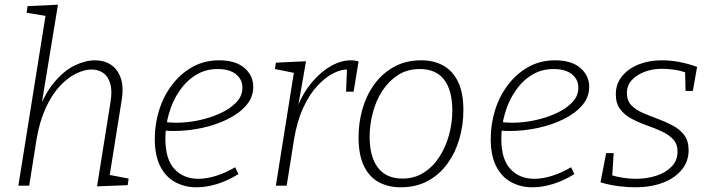

<svg xmlns="http://www.w3.org/2000/svg" viewBox="-20 -788 3018 815"><path d="M392 3 449 -354Q457 -402 448 -433Q439 -464 418 -478.5Q397 -493 369 -493Q338 -493 302.5 -475.5Q267 -458 233.5 -422Q200 -386 174 -329.5Q148 -273 135 -196L104 0H58L175 -732L183 -719L93 -734L97 -762L226 -768L152 -317L136 -299Q166 -385 208 -436Q250 -487 296 -509.5Q342 -532 383 -532Q422 -532 450.5 -513.5Q479 -495 492.5 -457Q506 -419 496 -360L444 -34L427 -49L526 -30L522 -2Z M814 7Q764 7 723.5 -15Q683 -37 660 -82.5Q637 -128 637 -199Q637 -261 655.5 -320.5Q674 -380 710 -427.5Q746 -475 796.5 -503.5Q847 -532 911 -532Q979 -532 1017 -500Q1055 -468 1055 -419Q1055 -375 1025 -340.5Q995 -306 945 -281.5Q895 -257 835.5 -244.5Q776 -232 717 -232Q705 -232 695 -232.5Q685 -233 675 -234L679 -270Q691 -269 703.5 -268Q716 -267 729 -267Q775 -267 824.5 -277.5Q874 -288 916 -307.5Q958 -327 983.5 -354Q1009 -381 1009 -416Q1009 -451 981.5 -473Q954 -495 904 -495Q852 -495 811 -469.5Q770 -444 741 -401Q712 -358 697 -305.5Q682 -253 682 -199Q682 -111 721 -70Q760 -29 822 -29Q857 -29 897 -41.5Q937 -54 978 -78L992 -49Q947 -21 901.5 -7Q856 7 814 7Z M1151 0 1231 -502 1246 -475 1147 -495 1151 -522 1279 -528 1242 -317 1230 -298Q1252 -370 1291 -422Q1330 -474 1377 -503Q1424 -532 1469 -532Q1488 -532 1502 -527L1481 -399H1449L1453 -502L1461 -493Q1431 -495 1396 -477.5Q1361 -460 1327 -423.5Q1293 -387 1267 -330.5Q1241 -274 1228 -196L1197 0Z M1768 -532Q1822 -532 1862 -509.5Q1902 -487 1924.5 -440.5Q1947 -394 1947 -320Q1947 -259 1930.5 -200.5Q1914 -142 1880.5 -95Q1847 -48 1797 -20.5Q1747 7 1681 7Q1628 7 1587.5 -15Q1547 -37 1524.5 -84Q1502 -131 1502 -205Q1502 -267 1518.5 -325Q1535 -383 1568.5 -429.5Q1602 -476 1652 -504Q1702 -532 1768 -532ZM1762 -495Q1709 -495 1669.5 -469.5Q1630 -444 1603 -402.5Q1576 -361 1562.5 -309.5Q1549 -258 1549 -208Q1549 -122 1584.5 -76Q1620 -30 1688 -30Q1739 -30 1778.5 -55Q1818 -80 1845 -122Q1872 -164 1886 -215Q1900 -266 1900 -318Q1900 -404 1865.5 -449.5Q1831 -495 1762 -495Z M2240 7Q2190 7 2149.5 -15Q2109 -37 2086 -82.5Q2063 -128 2063 -199Q2063 -261 2081.5 -320.5Q2100 -380 2136 -427.5Q2172 -475 2222.5 -503.5Q2273 -532 2337 -532Q2405 -532 2443 -500Q2481 -468 2481 -419Q2481 -375 2451 -340.5Q2421 -306 2371 -281.5Q2321 -257 2261.5 -244.5Q2202 -232 2143 -232Q2131 -232 2121 -232.5Q2111 -233 2101 -234L2105 -270Q2117 -269 2129.5 -268Q2142 -267 2155 -267Q2201 -267 2250.5 -277.5Q2300 -288 2342 -307.5Q2384 -327 2409.5 -354Q2435 -381 2435 -416Q2435 -451 2407.5 -473Q2380 -495 2330 -495Q2278 -495 2237 -469.5Q2196 -444 2167 -401Q2138 -358 2123 -305.5Q2108 -253 2108 -199Q2108 -111 2147 -70Q2186 -29 2248 -29Q2283 -29 2323 -41.5Q2363 -54 2404 -78L2418 -49Q2373 -21 2327.5 -7Q2282 7 2240 7Z M2676 7Q2642 7 2604 2Q2566 -3 2529 -14L2553 -138H2585L2578 -32L2570 -46Q2595 -38 2623.5 -33.5Q2652 -29 2679 -29Q2725 -29 2765.5 -42Q2806 -55 2831 -81Q2856 -107 2856 -144Q2856 -177 2837 -197Q2818 -217 2788.5 -230.5Q2759 -244 2725 -256Q2691 -268 2661 -284Q2631 -300 2612.5 -324.5Q2594 -349 2594 -388Q2594 -432 2620.5 -464.5Q2647 -497 2691 -514.5Q2735 -532 2790 -532Q2825 -532 2863 -525Q2901 -518 2939 -504L2921 -402H2890L2888 -490L2899 -477Q2871 -488 2842.5 -492Q2814 -496 2791 -496Q2749 -496 2715.5 -483Q2682 -470 2661.5 -447.5Q2641 -425 2641 -393Q2641 -361 2659.5 -341.5Q2678 -322 2708 -309Q2738 -296 2772 -283.5Q2806 -271 2836 -255Q2866 -239 2884.5 -214.5Q2903 -190 2903 -150Q2903 -103 2874 -67.5Q2845 -32 2794 -12.5Q2743 7 2676 7Z"/></svg>

Font: Bitter Thin Light
Style: Italic
Weight: 300
Italic angle: -9°
Version: Version 2.002